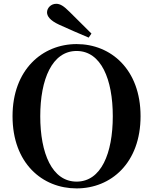

<svg xmlns="http://www.w3.org/2000/svg" viewBox="-20 -997 825 1035"><path d="M473 -816C433.1 -856.3 392.5 -896.1 355.5 -932.7C322.6 -965.8 303.8 -976.5 282.9 -976.5C254.5 -976.5 233.5 -953.6 233.5 -930.5C233.5 -910.2 249 -886.9 298.2 -864.2C351.1 -840.7 403.9 -816.4 458.1 -794.3ZM392.9 18.6C578.1 18.6 737.7 -118.1 737.7 -370.5C737.7 -623.3 577.4 -759.4 392.9 -759.4C208.6 -759.4 47.6 -621.5 47.6 -370.5C47.6 -116.5 208.6 18.6 392.9 18.6ZM392.9 -18C260.6 -18 197 -170.4 197 -370.5C197 -569.1 260.6 -722.2 392.9 -722.2C525.4 -722.2 588 -569.1 588 -370.5C588 -170.4 525.4 -18 392.9 -18Z"/></svg>

Font: Source Han Serif CN VF
Style: Regular
Weight: 250
Designer: Ryoko NISHIZUKA 西塚涼子 (kana & ideographs); Frank Grießhammer (Latin, Greek & Cyrillic); Wenlong ZHANG 张文龙 (bopomofo); San
Foundry: Adobe
Version: Version 2.002;hotconv 1.1.0;makeotfexe 2.6.0